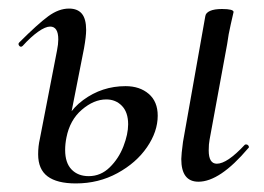

<svg xmlns="http://www.w3.org/2000/svg" viewBox="-20 -415 617 448"><path d="M403 -44Q403 -54 407 -84L459 -377Q460 -385 470 -389.5Q480 -394 498 -394Q525 -394 525 -387Q524 -382 518.5 -358.5Q513 -335 510 -312L469 -89Q467 -79 467 -64Q467 -33 486 -33Q510 -33 551 -77Q552 -78 554 -78Q558 -78 560 -74.5Q562 -71 559 -69Q493 9 443 9Q403 9 403 -44ZM69 -55Q69 -74 73 -91L113 -297Q116 -312 116 -323Q116 -353 97 -353Q86 -353 69 -341Q52 -329 33 -308Q31 -306 29 -306Q26 -306 24 -309.5Q22 -313 25 -316Q68 -359 92.5 -377Q117 -395 141 -395Q161 -395 171 -383Q181 -371 181 -345Q181 -330 176 -302L135 -94Q132 -79 132 -65Q132 -35 147 -19.5Q162 -4 187 -4Q215 -4 236 -24.5Q257 -45 268 -73.5Q279 -102 279 -125Q279 -153 264.5 -168Q250 -183 228 -183Q199 -183 171 -159Q143 -135 135 -94L121 -95Q130 -149 174 -181.5Q218 -214 273 -214Q306 -214 327 -196Q348 -178 348 -145Q348 -108 323 -71.5Q298 -35 254 -11Q210 13 157 13Q113 13 91 -3.5Q69 -20 69 -55Z"/></svg>

Font: Cormorant Garamond Medium
Style: Italic
Weight: 500
Italic angle: -10°
Designer: Christian Thalmann (Catharsis Fonts)
Foundry: Catharsis Fonts
Version: Version 4.000